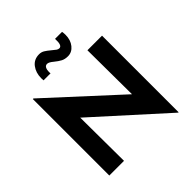

<svg xmlns="http://www.w3.org/2000/svg" viewBox="-253 -1143 1358 1358"><g transform="rotate(-45 426.5 -464.0)"><path d="M758 -736V30H754L239 -435L242 0H95V-765H101L615 -293L612 -736ZM386 -847Q359 -870 342 -870Q326 -870 318.5 -855.5Q311 -841 311 -819L312 -805H242Q241 -812 241 -827Q241 -882 270 -920Q299 -958 350 -958Q372 -958 389.5 -947.5Q407 -937 432 -916Q452 -899 461.5 -892.5Q471 -886 482 -886Q511 -886 507 -955H577Q580 -939 580 -923Q580 -871 552.5 -837Q525 -803 485 -803Q455 -803 434 -814Q413 -825 386 -847Z"/></g></svg>

Font: Josefin Sans
Style: Bold
Weight: 700
Designer: Santiago Orozco
Foundry: Typemade
Version: Version 2.000